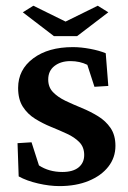

<svg xmlns="http://www.w3.org/2000/svg" viewBox="-20 -630 438 657"><path d="M183.1 6.8Q149.4 6.8 110.4 -2.2Q71.3 -11.2 43.9 -26.4L40 -140.1L87.9 -143.1L113.3 -64Q147.5 -41.5 193.4 -41.5Q229.5 -41.5 248.8 -57.1Q268.1 -72.8 268.1 -99.6Q268.1 -126.5 251.7 -143.3Q235.4 -160.2 209.5 -172.1Q183.6 -184.1 154.8 -195.8Q126 -207.5 100.1 -223.6Q74.2 -239.7 58.1 -264.9Q42 -290 42 -329.1Q42 -391.6 93.5 -430.2Q145 -468.8 229.5 -468.8Q256.8 -468.8 288.3 -462.9Q319.8 -457 341.8 -447.8L350.6 -335.9L303.2 -333L278.8 -408.2Q252.9 -420.9 221.2 -420.9Q188 -420.9 166.5 -404.3Q145 -387.7 145 -357.9Q145 -331.5 161.6 -314.5Q178.2 -297.4 204.3 -284.9Q230.5 -272.5 259.8 -260.5Q289.1 -248.5 315.4 -232.4Q341.8 -216.3 358.4 -191.9Q375 -167.5 375 -130.9Q375 -90.8 350.8 -59.8Q326.7 -28.8 283.4 -11Q240.2 6.8 183.1 6.8ZM58.1 -587.9 94.2 -610.4 230 -543.5H178.7L314.5 -610.4L350.6 -587.9L243.7 -506.3H164.6Z"/></svg>

Font: Lateef SemiBold
Style: Regular
Weight: 600
Designer: SIL International
Foundry: SIL International
Version: Version 4.200